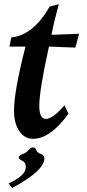

<svg xmlns="http://www.w3.org/2000/svg" viewBox="-20 -658 417 923"><path d="M138.2 9.3Q97.7 9.3 72.5 -28.1Q47.4 -65.4 47.4 -127.9Q47.4 -218.8 102.5 -434.1H25.4L34.2 -478Q139.6 -488.3 218.8 -626.5L262.7 -637.7Q239.3 -553.2 227.5 -490.7L360.4 -495.6L342.3 -429.2L215.3 -434.1Q168.9 -223.6 168.9 -148.9Q168.9 -86.4 200.7 -86.4Q233.9 -86.4 290 -151.9L309.1 -111.3Q221.7 9.3 138.2 9.3ZM38.6 245.6 21 223.6Q104 186.5 104 145.5Q104 122.6 86.9 114.7Q69.8 106.9 69.8 99.1Q71.8 88.4 88.6 82.8Q105.5 77.1 116 64.5Q126.5 51.8 138.7 50.3Q150.9 51.8 155.3 64.5Q159.7 77.1 175.5 81.5Q191.4 85.9 193.4 103Q193.4 162.6 38.6 245.6Z"/></svg>

Font: Kelvinch
Style: Bold Italic
Weight: 700
Italic angle: -10°
Designer: Paul James Miller
Foundry: High-Logic / Made with FontCreator
Version: Version 3.30 September 23, 2016